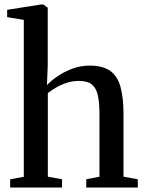

<svg xmlns="http://www.w3.org/2000/svg" viewBox="-20 -839 652 859"><path d="M86.5 -48V-750L12 -762.5V-795L163.5 -819H173.5L193.5 -804.5V-541.5L190 -458Q208 -477.5 237.5 -497.8Q267 -518 303.8 -531.8Q340.5 -545.5 380 -545.5Q440 -545.5 473 -521.8Q506 -498 519.2 -450Q532.5 -402 532.5 -329.5V-48.5L596.5 -37V0H366V-37L425 -48.5V-329Q425 -377.5 418.2 -410.5Q411.5 -443.5 392 -460.2Q372.5 -477 333 -477Q306.5 -477 281.8 -469.5Q257 -462 234.8 -449.5Q212.5 -437 194 -422.5V-48.5L257.5 -37V0H25.5V-37Z"/></svg>

Font: Merriweather 72pt Medium
Style: Regular
Weight: 500
Version: Version 2.100